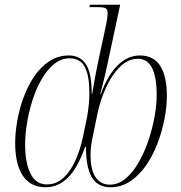

<svg xmlns="http://www.w3.org/2000/svg" viewBox="-20 -780 764 810"><path d="M173 10Q109 10 76.5 -38.5Q44 -87 44 -177Q44 -221 53 -271.5Q62 -322 80 -370.5Q98 -419 125 -458.5Q152 -498 188.5 -522Q225 -546 271 -546Q318 -546 342.5 -509Q367 -472 367 -384H369Q372 -402 376 -425.5Q380 -449 384.5 -472Q389 -495 392 -510L425 -664Q429 -681 431.5 -698.5Q434 -716 434 -724Q434 -741 425 -745.5Q416 -750 388 -750H357L359 -760H487L433 -508Q427 -479 418 -442.5Q409 -406 403 -383H405Q435 -464 477 -505Q519 -546 570 -546Q628 -546 656 -502Q684 -458 684 -375Q684 -329 673.5 -276Q663 -223 643.5 -172.5Q624 -122 595 -80.5Q566 -39 528.5 -14.5Q491 10 446 10Q391 10 366.5 -34Q342 -78 343 -160H339Q307 -70 266 -30Q225 10 173 10ZM178 -2Q218 -2 248 -30Q278 -58 298.5 -104Q319 -150 330 -203L348 -290Q352 -313 354.5 -338Q357 -363 357 -385Q357 -444 346.5 -476.5Q336 -509 317.5 -521.5Q299 -534 274 -534Q238 -534 208.5 -510Q179 -486 156 -446.5Q133 -407 117.5 -358.5Q102 -310 94 -261Q86 -212 86 -171Q86 -94 108.5 -48Q131 -2 178 -2ZM443 -1Q480 -1 511 -27.5Q542 -54 566 -96.5Q590 -139 607 -190Q624 -241 632.5 -290.5Q641 -340 641 -379Q641 -532 562 -532Q520 -532 485.5 -497.5Q451 -463 427 -410Q403 -357 391 -300L372 -207Q367 -185 364.5 -166.5Q362 -148 362 -126Q362 -63 383.5 -32Q405 -1 443 -1Z"/></svg>

Font: Noto Serif Display SemiCondensed ExtraLight
Style: Italic
Weight: 200
Width: 4
Italic angle: -12°
Designer: Monotype Design Team
Foundry: Monotype Imaging Inc.
Version: Version 2.009